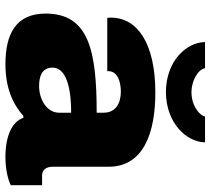

<svg xmlns="http://www.w3.org/2000/svg" viewBox="-54 -709 775 707"><g transform="rotate(90 333.5 -355.5)"><path d="M319 -579C433 -579 504 -656 504 -723H409C405 -702 369 -673 319 -673C282 -673 237 -694 231 -723H135C135 -656 204 -579 319 -579ZM216 12C305 12 364 -16 407 -54H414C427 -14 478 12 558 12C607 12 646 1 662 -8V-123H626C604 -123 594 -140 594 -162V-368C594 -498 466 -540 321 -540C140 -540 45 -474 45 -377C45 -372 45 -368 46 -363H242V-367C242 -402 283 -413 318 -413C361 -413 395 -393 395 -350V-324C164 -324 30 -294 30 -136C30 -26 106 12 216 12ZM297 -112C263 -112 229 -121 229 -162C229 -201 277 -230 395 -230V-185C395 -142 348 -112 297 -112Z"/></g></svg>

Font: Archivo Black
Style: Regular
Weight: 900
Designer: Hector Gatti
Foundry: Omnibus-Type
Version: Version 2.001